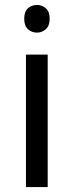

<svg xmlns="http://www.w3.org/2000/svg" viewBox="-20 -757 298 777"><path d="M130 -737Q150 -737 165.5 -723.5Q181 -710 181 -681Q181 -653 165.5 -639Q150 -625 130 -625Q108 -625 93 -639Q78 -653 78 -681Q78 -710 93 -723.5Q108 -737 130 -737ZM173 -536V0H85V-536Z"/></svg>

Font: Noto Sans Takri
Style: Regular
Weight: 400
Designer: Monotype Design Team
Foundry: Monotype Imaging Inc.
Version: Version 2.003; ttfautohint (v1.8.4.7-5d5b)